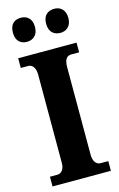

<svg xmlns="http://www.w3.org/2000/svg" viewBox="-137 -977 640 1033"><g transform="rotate(-15 182.5 -460.5)"><path d="M277 -787C306 -787 338 -805 338 -854C338 -904 306 -921 277 -921C244 -921 214 -904 214 -854C214 -805 244 -787 277 -787ZM90 -787C121 -787 152 -805 152 -854C152 -904 121 -921 90 -921C58 -921 29 -904 29 -854C29 -805 58 -787 90 -787ZM21 0H346V-54H303C282 -54 263 -72 263 -110V-600C263 -645 279 -660 303 -660H346V-714H21V-660H62C81 -660 102 -645 102 -601V-109C102 -69 81 -54 62 -54H21Z"/></g></svg>

Font: Noto Serif Myanmar Condensed ExtraBold
Style: Regular
Weight: 800
Width: 3
Designer: Ben Mitchell and the Monotype Design Team
Foundry: Monotype Imaging Inc.
Version: Version 2.106